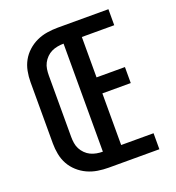

<svg xmlns="http://www.w3.org/2000/svg" viewBox="-133 -841 866 947"><g transform="rotate(-20 300.0 -367.5)"><path d="M276 0Q248 0 219.5 -4.5Q191 -9 165 -21Q139 -33 117.5 -52.5Q96 -72 82.5 -96.5Q69 -121 63.5 -149.5Q58 -178 58 -206V-529Q58 -557 63.5 -585.5Q69 -614 82.5 -638.5Q96 -663 117.5 -682.5Q139 -702 165 -714Q191 -726 219.5 -730.5Q248 -735 276 -735H542V-651H372V-439H521V-355H372V-84H542V0ZM276 -84V-651Q260 -651 243.5 -648Q227 -645 212.5 -638Q198 -631 186 -619Q174 -607 166.5 -592.5Q159 -578 156.5 -561.5Q154 -545 154 -529V-206Q154 -190 156.5 -173.5Q159 -157 166.5 -142.5Q174 -128 186 -116Q198 -104 212.5 -97Q227 -90 243.5 -87Q260 -84 276 -84Z"/></g></svg>

Font: Iosevka SS04 Medium Extended
Style: Regular
Weight: 500
Width: 7
Monospace: yes
Designer: Belleve Invis
Foundry: Belleve Invis
Version: Version 19.0.0; ttfautohint (v1.8.4)